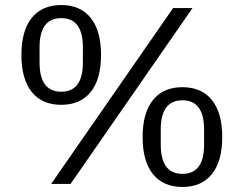

<svg xmlns="http://www.w3.org/2000/svg" viewBox="-20 -730 940 762"><path d="M65 -512Q65 -608 106 -659Q147 -710 223 -710Q299 -710 340 -659Q381 -608 381 -512Q381 -416 340 -365Q299 -314 223 -314Q147 -314 106 -365Q65 -416 65 -512ZM667 -698H744L260 0H183ZM309 -482V-542Q309 -658 223 -658Q137 -658 137 -542V-482Q137 -366 223 -366Q309 -366 309 -482ZM546 -186Q546 -282 587 -333Q628 -384 704 -384Q780 -384 821 -333Q862 -282 862 -186Q862 -90 821 -39Q780 12 704 12Q628 12 587 -39Q546 -90 546 -186ZM790 -156V-216Q790 -332 704 -332Q618 -332 618 -216V-156Q618 -40 704 -40Q790 -40 790 -156Z"/></svg>

Font: iA Writer Duo S
Style: Regular
Weight: 400
Designer: Mike Abbink, Paul van der Laan, Pieter van Rosmalen, Oliver Reichenstein
Foundry: Bold Monday and Information Architects Inc.
Version: Version 2.000